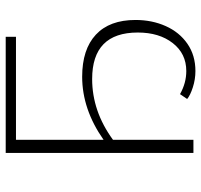

<svg xmlns="http://www.w3.org/2000/svg" viewBox="-36 -662 705 673"><g transform="rotate(-90 316.5 -325.5)"><path d="M583 -203Q583 -145 561.5 -97Q540 -49 499.5 -21Q459 7 404 7Q375 7 347 -2Q319 -11 306 -22L323 -47Q362 -25 404 -25Q465 -25 502 -72.5Q539 -120 539 -195Q539 -355 376 -355Q263 -355 163 -282V0H117V-658H524V-622H163V-315Q270 -390 384 -390Q480 -390 531.5 -342Q583 -294 583 -203Z"/></g></svg>

Font: Ysabeau Light
Style: Regular
Weight: 300
Designer: Christian Thalmann (Catharsis Fonts)
Version: Version 0.003